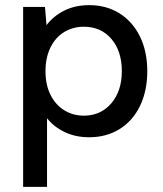

<svg xmlns="http://www.w3.org/2000/svg" viewBox="-20 -527 633 747"><path d="M70 -500H155L161 -429Q187 -464 229.5 -485.5Q272 -507 327 -507Q394 -507 445 -475Q496 -443 524.5 -385Q553 -327 553 -250Q553 -174 525 -115.5Q497 -57 445.5 -25Q394 7 327 7Q274 7 232 -13Q190 -33 163 -67V200H70ZM454 -250Q454 -328 413.5 -375.5Q373 -423 306 -423Q264 -423 230 -402.5Q196 -382 176.5 -342.5Q157 -303 157 -250Q157 -197 176.5 -158Q196 -119 230 -98Q264 -77 306 -77Q372 -77 413 -125Q454 -173 454 -250Z"/></svg>

Font: AF Albert Sans Medium
Style: Regular
Weight: 500
Designer: Andreas Rasmussen
Foundry: a.Foundry
Version: Version 1.300;Glyphs 3.2 (3231)